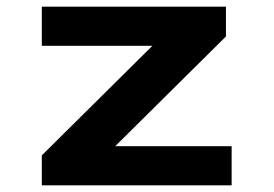

<svg xmlns="http://www.w3.org/2000/svg" viewBox="-20 -554 818 574"><path d="M105 -534V-417H435.5L105 -89.5V0H672.5V-117H324.5L655.5 -445V-534Z"/></svg>

Font: Monaspace Neon Wide
Style: Bold
Weight: 700
Width: 7
Designer: Riley Cran & the Lettermatic Team
Foundry: Lettermatic
Version: Version 1.000 (Monaspace Neon)